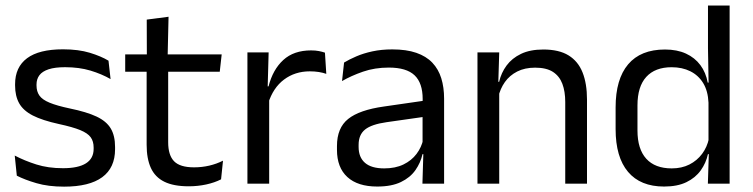

<svg xmlns="http://www.w3.org/2000/svg" viewBox="-20 -683 2800 714"><path d="M218.4 11.1Q159.5 11.1 115.6 -1.8Q71.7 -14.6 42.5 -29.7L34.8 -104.5Q71.4 -85.3 115.2 -71.4Q159 -57.5 214.3 -57.5Q271 -57.5 299.6 -75.6Q328.2 -93.7 328.2 -129.2V-134.5Q328.2 -157.4 317.3 -172.5Q306.3 -187.7 278.4 -199.2Q250.4 -210.7 198.9 -221.8Q137.4 -235.3 101.9 -253.5Q66.4 -271.8 51.3 -298.9Q36.1 -326.1 36.1 -365.1V-369.7Q36.1 -433.3 80.7 -466.5Q125.2 -499.6 214.3 -499.6Q271.9 -499.6 314.2 -486.7Q356.5 -473.7 383.5 -457.3L391.2 -388.9Q358.4 -407.8 316.4 -420.5Q274.4 -433.1 222.1 -433.1Q184.1 -433.1 160.6 -425.3Q137.2 -417.5 126.5 -403.2Q115.8 -388.8 115.8 -368.9V-365.1Q115.8 -343 126.5 -327.7Q137.2 -312.3 164.4 -301.1Q191.6 -289.8 239.9 -279.6Q302.3 -266.8 339.1 -249.5Q375.8 -232.2 391.9 -205.2Q407.9 -178.3 407.9 -136.3V-128Q407.9 -59.1 360.1 -24Q312.2 11.1 218.4 11.1Z M681.9 9.8Q625.5 9.8 591.1 -7.2Q556.7 -24.2 541 -58.6Q525.3 -93 525.3 -144.6V-452.3H605.4V-153.9Q605.4 -105.9 627.4 -83.3Q649.4 -60.7 701.6 -60.7Q731 -60.7 758.3 -67.1Q785.6 -73.5 809.3 -85.5L802.1 -16.1Q778.3 -3.9 746.9 3Q715.4 9.8 681.9 9.8ZM445.6 -416.2V-480.8H804.4L797.2 -416.2ZM526.1 -473.1 525.7 -610.1 606.8 -620.7 603.4 -473.1Z M977.2 -298.3 958.7 -360.9 978.7 -361.9Q994.4 -424 1033.4 -459.8Q1072.4 -495.6 1136.9 -495.6Q1153.2 -495.6 1165.9 -493.1Q1178.6 -490.6 1188.4 -487.2L1193.4 -408.3Q1181.2 -412.7 1165.8 -415.2Q1150.4 -417.7 1132.2 -417.7Q1077 -417.7 1036.2 -387.1Q995.5 -356.6 977.2 -298.3ZM900.1 0V-488.2H979L975 -344L981 -338V0Z M1550.9 0 1554.5 -118.6 1551.4 -131.1V-286.5L1551.8 -314.9Q1551.8 -374.3 1521.7 -403Q1491.5 -431.7 1425.9 -431.7Q1373.7 -431.7 1329.9 -416.5Q1286.1 -401.3 1251.9 -381.5L1259.5 -450.4Q1278.6 -462 1304.9 -473.3Q1331.2 -484.7 1364.8 -492Q1398.4 -499.3 1438.8 -499.3Q1491.3 -499.3 1528.1 -486.6Q1564.9 -473.9 1587.7 -449.9Q1610.5 -425.8 1621 -392Q1631.5 -358.1 1631.5 -316.2V0ZM1382.9 10.7Q1310.4 10.7 1271.8 -24.6Q1233.1 -60 1233.1 -125.7V-140Q1233.1 -207.4 1274.8 -240.7Q1316.5 -274.1 1407.7 -286.9L1562 -309.2L1566.4 -249.8L1417.5 -228.6Q1361.7 -220.7 1337.7 -201.4Q1313.6 -182 1313.6 -144.5V-136.6Q1313.6 -97.9 1337.4 -77.4Q1361.2 -56.8 1408.6 -56.8Q1450.4 -56.8 1480.4 -71.4Q1510.4 -86 1528.9 -110.5Q1547.5 -135.1 1554 -165.2L1566.7 -109.8H1551.2Q1544.1 -77.8 1524.8 -50.3Q1505.6 -22.8 1471 -6.1Q1436.4 10.7 1382.9 10.7Z M2082 0V-303.7Q2082 -343 2071.2 -371.5Q2060.5 -399.9 2036.2 -415.7Q2011.8 -431.4 1970.1 -431.4Q1931.6 -431.4 1903.3 -417Q1875 -402.5 1857.5 -377.8Q1840 -353 1833 -321.5L1818.5 -378.9H1836.2Q1843.8 -412.1 1863.8 -439.3Q1883.8 -466.5 1917.6 -482.7Q1951.4 -498.9 2000.5 -498.9Q2058.7 -498.9 2094.2 -477.1Q2129.8 -455.2 2146.3 -413.8Q2162.9 -372.3 2162.9 -312.6V0ZM1755.6 0V-488.2H1836.5L1832.9 -371.1L1836.5 -366.3V0Z M2449.4 10.7Q2361.6 10.7 2315.5 -43.9Q2269.3 -98.6 2269.3 -202.9V-283.6Q2269.3 -388.7 2315.9 -443.8Q2362.5 -498.9 2452.9 -498.9Q2497.8 -498.9 2530.9 -483.7Q2564 -468.5 2584.5 -440.9Q2605 -413.4 2611.8 -375.9H2638.6L2614.7 -301.3Q2612.8 -344.6 2595.1 -373.8Q2577.3 -403 2547.1 -418Q2517 -433 2477.8 -433Q2416.2 -433 2383.4 -397.1Q2350.6 -361.2 2350.6 -291.1V-197.8Q2350.6 -128.8 2383.2 -92.8Q2415.8 -56.8 2478.1 -56.8Q2515.2 -56.8 2543.6 -71.2Q2572.1 -85.6 2590.9 -110.8Q2609.7 -136 2616.3 -168L2636.3 -109.9H2612.7Q2605.5 -76.8 2585.8 -49.3Q2566.1 -21.8 2532.7 -5.6Q2499.3 10.7 2449.4 10.7ZM2612.4 0 2616.1 -117.9 2614.7 -143.9V-348.1L2615.2 -365L2612.8 -503.5V-662.5H2693.3V0Z"/></svg>

Font: Anek Tamil Medium
Style: Regular
Weight: 500
Designer: Aadarsh Rajan (Tamil), Yesha Goshar (Latin)
Foundry: Ek Type
Version: Version 1.003